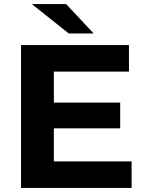

<svg xmlns="http://www.w3.org/2000/svg" viewBox="-20 -921 711 941"><path d="M625 -130V0H83V-700H612V-570H244V-418H569V-292H244V-130ZM136 -901H304L439 -757H317Z"/></svg>

Font: Idrija
Style: Bold
Weight: 700
Designer: Julieta Ulanovsky
Foundry: Julieta Ulanovsky
Version: Version 7.200